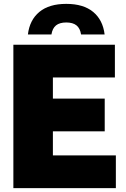

<svg xmlns="http://www.w3.org/2000/svg" viewBox="-20 -971 650 991"><path d="M253 -169H578V0H49V-740H573V-571H253V-462H520.5V-293H253ZM322 -951Q410.5 -951 460.8 -909.5Q511 -868 520 -793H398.5Q393.5 -825 374.8 -840Q356 -855 322 -855Q288 -855 269.2 -840Q250.5 -825 245.5 -793H124Q133 -868 183.2 -909.5Q233.5 -951 322 -951Z"/></svg>

Font: Encode Sans SemiCondensed Black
Style: Regular
Weight: 900
Width: 4
Designer: Multiple Designers
Foundry: Impallari Type
Version: Version 2.000